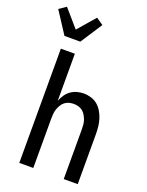

<svg xmlns="http://www.w3.org/2000/svg" viewBox="-213 -1073 891 1161"><g transform="rotate(20 232.5 -493.0)"><path d="M62 0V-735H152V-432Q160 -453 172.5 -471.5Q185 -490 203 -503Q221 -516 242.5 -522Q264 -528 286 -528Q310 -528 334 -520.5Q358 -513 376 -497.5Q394 -482 406.5 -460.5Q419 -439 426 -416Q433 -393 435.5 -368.5Q438 -344 438 -320V0H348V-320Q348 -335 346.5 -350.5Q345 -366 340 -380Q335 -394 327 -407.5Q319 -421 307 -430.5Q295 -440 280 -444Q265 -448 250 -448Q235 -448 220 -444Q205 -440 193 -430.5Q181 -421 173 -407.5Q165 -394 160 -380Q155 -366 153.5 -350.5Q152 -335 152 -320V0ZM56 -815 -35 -955 10 -986 107 -874 204 -986 249 -955 158 -815Z"/></g></svg>

Font: Iosevka SS10 Medium
Style: Regular
Weight: 500
Monospace: yes
Designer: Belleve Invis
Foundry: Belleve Invis
Version: Version 28.0.6; ttfautohint (v1.8.4)